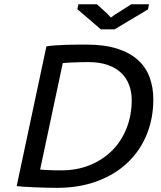

<svg xmlns="http://www.w3.org/2000/svg" viewBox="-20 -882 762 911"><path d="M59.1 0ZM200.2 -662.1Q219.7 -665 243.2 -666.7Q266.6 -668.5 291.5 -669.2Q316.4 -669.9 342 -670.2Q367.7 -670.4 391.1 -670.4Q476.1 -670.4 536.1 -651.1Q596.2 -631.8 634.3 -597.4Q672.4 -563 689.9 -515.1Q707.5 -467.3 707.5 -410.6Q707.5 -319.8 675.8 -242.7Q644 -165.5 584.7 -109.6Q525.4 -53.7 440.7 -22.2Q356 9.3 249.5 9.3Q225.6 9.3 196.5 8.5Q167.5 7.8 140.1 6.6Q112.8 5.4 90.8 3.9Q68.8 2.4 59.1 1ZM398.9 -587.4Q379.4 -587.4 360.4 -586.9Q341.3 -586.4 325.2 -585.7Q309.1 -585 296.6 -584.2Q284.2 -583.5 277.8 -582.5L170.4 -77.6Q175.3 -76.7 185.3 -76.2Q195.3 -75.7 208.7 -75Q222.2 -74.2 238 -74Q253.9 -73.7 270.5 -73.7Q346.7 -73.7 408.4 -99.4Q470.2 -125 513.9 -169.7Q557.6 -214.4 581.3 -275.4Q605 -336.4 605 -407.7Q605 -446.3 592.5 -479.2Q580.1 -512.2 554.7 -536.4Q529.3 -560.5 490.5 -574Q451.7 -587.4 398.9 -587.4ZM523.4 -742.7H458.5L347.2 -838.4L352.1 -861.8H439.9L490.7 -815.4L505.9 -798.8L528.3 -814.5L603 -861.8H687L682.1 -837.4Z"/></svg>

Font: PT Astra Sans
Style: Italic
Weight: 400
Italic angle: -16°
Designer: A.Korolkova, I. Chaeva
Foundry: ParaType Ltd
Version: Version 1.001; ttfautohint (v1.6)